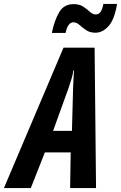

<svg xmlns="http://www.w3.org/2000/svg" viewBox="-82 -960 618 980"><path d="M-62 0 242.2 -716.8H400.9L408.2 0H275.9L278.8 -182.1H147L75.2 0ZM189 -292H285.2L291 -508.8Q292 -533.2 293 -555.4Q293.9 -577.6 295.9 -601.1H293Q289.6 -579.1 283 -557.4Q276.4 -535.6 268.1 -511.2ZM182.6 -792Q195.3 -855 219.7 -897Q244.1 -939 293.9 -939Q324.2 -939 343.5 -925.8Q362.8 -912.6 377.2 -899.4Q391.6 -886.2 406.7 -886.2Q420.9 -886.2 430.2 -897.7Q439.5 -909.2 445.8 -939.9H515.6Q501.5 -857.4 470.9 -825.2Q440.4 -793 405.8 -793Q376.5 -793 357.2 -806.4Q337.9 -819.8 323.2 -833Q308.6 -846.2 292 -846.2Q279.3 -846.2 269 -833.5Q258.8 -820.8 252.9 -792Z"/></svg>

Font: Open Sans Condensed
Style: Bold Italic
Weight: 700
Width: 3
Italic angle: -12°
Designer: Monotype Design Team
Foundry: Monotype Imaging Inc.
Version: Version 3.003; ttfautohint (v1.8.4)